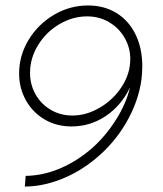

<svg xmlns="http://www.w3.org/2000/svg" viewBox="-20 -668 595 703"><path d="M501 -425Q501 -403 498 -377Q487 -297 443 -220.5Q399 -144 330 -87Q271 -38 203 -11.5Q135 15 71 15L74 -24Q137 -25 198 -50.5Q259 -76 313 -122Q364 -166 403 -227Q442 -288 456 -348Q424 -281 367 -243Q310 -205 242 -205Q187 -205 143.5 -230.5Q100 -256 75 -300.5Q50 -345 50 -399Q50 -465 85 -522.5Q120 -580 178 -614Q236 -648 302 -648Q362 -648 407 -620Q452 -592 476.5 -541.5Q501 -491 501 -425ZM90 -401Q90 -358 110.5 -322Q131 -286 166.5 -265.5Q202 -245 245 -245Q297 -245 346.5 -274.5Q396 -304 426.5 -351.5Q457 -399 457 -452Q457 -494 436 -530Q415 -566 379 -587Q343 -608 299 -608Q246 -608 197.5 -579.5Q149 -551 119.5 -503Q90 -455 90 -401Z"/></svg>

Font: Bellota Text Light
Style: Italic
Weight: 300
Italic angle: -7.5°
Designer: Kemie Guaida
Foundry: Kemie Guaida
Version: Version 4.001